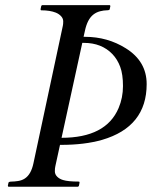

<svg xmlns="http://www.w3.org/2000/svg" viewBox="-20 -708 576 728"><path d="M189.9 -78.1Q188 -70.3 188 -58.6Q188 -46.9 196.8 -38.1Q205.6 -29.3 219.2 -25.4Q237.8 -19.5 278.8 -19.5Q281.7 -19.5 281.7 -15.6L279.3 -3.9Q277.8 0 274.9 0H13.2Q9.8 0 9.8 -3.9L12.2 -15.6Q14.2 -19.5 24.2 -19.5Q34.2 -19.5 48.6 -21.7Q63 -23.9 74.2 -31.2Q98.1 -46.9 106.9 -89.4L218.3 -610.4Q219.7 -616.2 219.7 -627Q219.7 -637.7 211.7 -646.5Q203.6 -655.3 191.4 -660.2Q169.4 -668.9 136.7 -668.9Q133.8 -668.9 133.8 -672.9L136.2 -684.6Q137.2 -688.5 141.1 -688.5H395.5Q398.4 -688.5 398.4 -684.6L396 -672.9Q395 -668.9 384.5 -668.9Q374 -668.9 359.6 -665.3Q345.2 -661.6 334 -652.8Q311 -634.8 301.8 -590.3L296.9 -568.4H302.2Q387.7 -568.4 457 -524.9Q536.1 -475.6 536.1 -389.2Q536.1 -227.1 367.2 -177.7Q300.8 -158.7 211.9 -158.7H207.5ZM292 -545.4 213.4 -185.5Q381.8 -185.5 429.7 -298.3Q446.3 -337.4 446.3 -381.8Q446.3 -426.3 435.8 -454.6Q425.3 -482.9 406.2 -502.9Q365.2 -545.4 298.3 -545.4Z"/></svg>

Font: Cardo-Italic
Style: Italic
Weight: 400
Italic angle: -12°
Designer: David J. Perry
Foundry: David J. Perry
Version: Version 0.991